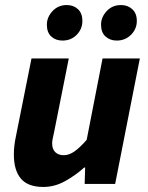

<svg xmlns="http://www.w3.org/2000/svg" viewBox="-20 -730 588 762"><path d="M152 12Q91 12 63 -21Q35 -54 35 -117Q35 -134 37 -152Q39 -170 43 -188L105 -498H253L195 -207Q192 -193 189.5 -181.5Q187 -170 187 -161Q187 -138 199.5 -126Q212 -114 233 -114Q254 -114 275.5 -129Q297 -144 324 -175L387 -498H535L437 0H316L318 -65H314Q281 -35 239 -11.5Q197 12 152 12ZM228 -569Q201 -569 183.5 -585Q166 -601 166 -632Q166 -662 188.5 -686Q211 -710 245 -710Q272 -710 289.5 -693.5Q307 -677 307 -647Q307 -615 284.5 -592Q262 -569 228 -569ZM443 -569Q417 -569 399 -585Q381 -601 381 -632Q381 -662 403.5 -686Q426 -710 460 -710Q487 -710 505 -693.5Q523 -677 523 -647Q523 -615 500 -592Q477 -569 443 -569Z"/></svg>

Font: Source Sans 3 ExtraBold
Style: Italic
Weight: 800
Italic angle: -11°
Version: Version 3.052;hotconv 1.1.0;makeotfexe 2.6.0